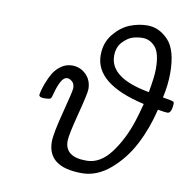

<svg xmlns="http://www.w3.org/2000/svg" viewBox="-79 -779 861 864"><g transform="rotate(10 351.5 -347.0)"><path d="M101.1 -309.1Q101.1 -311 104.5 -325.4Q107.9 -339.8 116.9 -364Q126 -388.2 138.9 -410.2Q151.9 -432.1 174.3 -448Q196.8 -463.9 224.1 -463.9Q261.2 -463.9 287.6 -438Q314 -412.1 314 -371.1Q314 -352.1 288.1 -252.4Q262.2 -152.8 262.2 -126Q262.2 -52.7 360.8 -53.2Q423.8 -53.2 471.9 -117.7Q520 -182.1 547.9 -269Q556.6 -294.9 570.8 -349.1Q341.8 -400.9 341.8 -532.2Q341.8 -589.4 374.5 -629.2Q407.2 -668.9 447 -684.6Q486.8 -700.2 526.9 -700.2Q580.1 -700.2 622.1 -656Q664.1 -611.8 664.1 -504.9Q664.1 -453.1 650.9 -393.1Q696.8 -386.2 701.2 -381.8Q703.1 -378.9 703.1 -374Q701.2 -329.1 682.1 -329.1Q670.9 -329.1 638.2 -335Q617.2 -247.1 578.6 -172.6Q540 -98.1 479.5 -46.1Q418.9 5.9 350.1 5.9Q192.9 5.9 192.9 -110.8Q192.9 -147 219.5 -249Q246.1 -351.1 246.1 -363.8Q246.1 -383.8 234.6 -393.8Q223.1 -403.8 212.9 -403.8Q195.8 -403.8 183.8 -380.9Q171.9 -357.9 165 -331.5Q158.2 -305.2 154.8 -301.8Q149.9 -296.9 124 -296.9Q101.1 -296.9 101.1 -309.1ZM401.9 -540Q401.9 -438 584 -405.8Q597.2 -477.5 597.2 -513.2Q597.2 -586.4 572.5 -613.8Q547.9 -641.1 515.1 -641.1Q494.1 -641.1 471.7 -635Q449.2 -628.9 425.5 -604.5Q401.9 -580.1 401.9 -540Z"/></g></svg>

Font: CMU Concrete
Style: Italic
Weight: 500
Italic angle: -14.04°
Version: Version 0.7.0